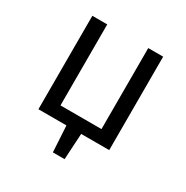

<svg xmlns="http://www.w3.org/2000/svg" viewBox="-159 -675 933 961"><g transform="rotate(30 307.5 -194.5)"><path d="M426.2 -540H512.3V0H350.3L341.5 150.8H273.8L265.1 0H103.1V-540H189.2V-71.8H426.2Z"/></g></svg>

Font: FiraCode Nerd Font
Style: Regular
Weight: 400
Designer: Carrois Corporate, Edenspiekermann AG, Nikita Prokopov
Foundry: Carrois Corporate, Edenspiekermann AG, Nikita Prokopov
Version: Version 6.002;Nerd Fonts 2.1.0